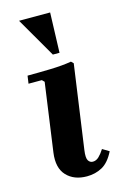

<svg xmlns="http://www.w3.org/2000/svg" viewBox="-114 -773 540 835"><g transform="rotate(-15 156.5 -355.0)"><path d="M264 -88 294 -70Q271 -24 240 -7Q209 10 171 10Q113 10 80 -25Q47 -60 56 -127L99 -435L89 -445H29L34 -480Q81 -480 136.5 -481.5Q192 -483 232 -490L242 -480L189 -104Q184 -69 191.5 -57Q199 -45 212 -45Q227 -45 239.5 -57Q252 -69 264 -88ZM60 -720H200L194 -540H164Z"/></g></svg>

Font: Brygada 1918
Style: Bold Italic
Weight: 700
Italic angle: -8°
Designer: Mateusz Machalski | Borys Kosmynka | Przemek Hoffer
Foundry: NIEPODLEGLA 2018
Version: Version 3.006